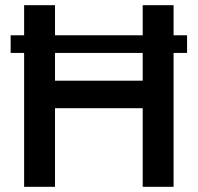

<svg xmlns="http://www.w3.org/2000/svg" viewBox="-20 -720 762 740"><path d="M73 0V-516H21V-584H73V-700H192V-584H530V-700H649V-584H701V-516H649V0H530V-303H192V0ZM192 -409H530V-516H192Z"/></svg>

Font: MuseoModerno Medium
Style: Regular
Weight: 500
Designer: Pablo Cosgaya, Héctor Gatti, Marcela Romero, and the Authors of The MuseoModerno Project.
Foundry: Omnibus-Type Team
Version: Version 1.001